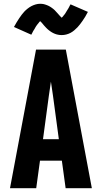

<svg xmlns="http://www.w3.org/2000/svg" viewBox="-20 -998 540 1018"><path d="M33 0 171 -735H329L467 0H328L308 -146H192L172 0ZM208 -260H292L261 -490Q258 -509 255.5 -527.5Q253 -546 250 -565Q247 -546 244.5 -527.5Q242 -509 239 -490ZM307 -812Q302 -812 297 -812.5Q292 -813 287.5 -814Q283 -815 279 -816Q275 -817 270.5 -819Q266 -821 261.5 -823Q257 -825 253.5 -827.5Q250 -830 246 -832.5Q242 -835 238 -838.5Q234 -842 230.5 -845Q227 -848 224 -851.5Q221 -855 218 -858Q215 -861 212.5 -864Q210 -867 206 -872Q202 -877 198.5 -880.5Q195 -884 191.5 -887Q188 -890 188 -891V-892Q188 -892 189 -892H191Q192 -891 194 -891H198Q198 -890 196 -888.5Q194 -887 191 -884Q188 -881 187 -879.5Q186 -878 185 -876.5Q184 -875 182.5 -873.5Q181 -872 179.5 -870Q178 -868 176.5 -866Q175 -864 173.5 -862Q172 -860 170.5 -857.5Q169 -855 167.5 -852.5Q166 -850 164.5 -847Q163 -844 161 -841Q159 -838 157 -835Q155 -832 153.5 -828.5Q152 -825 150 -821.5Q148 -818 146 -814L54 -855Q61 -868 68 -879.5Q75 -891 82 -901.5Q89 -912 95.5 -920.5Q102 -929 109 -936.5Q116 -944 126 -952Q136 -960 146.5 -965.5Q157 -971 169 -974.5Q181 -978 193 -978Q198 -978 203 -977.5Q208 -977 212.5 -976Q217 -975 221 -973.5Q225 -972 229.5 -970.5Q234 -969 238.5 -966.5Q243 -964 246.5 -962Q250 -960 254 -957Q258 -954 262 -951Q266 -948 269.5 -944.5Q273 -941 276 -937.5Q279 -934 282 -931Q285 -928 287.5 -925Q290 -922 294 -917.5Q298 -913 301.5 -909.5Q305 -906 308.5 -902.5Q312 -899 312 -898H302Q302 -900 304 -901.5Q306 -903 309 -906Q312 -909 313 -910Q314 -911 315 -912.5Q316 -914 317.5 -916Q319 -918 320.5 -919.5Q322 -921 323.5 -923Q325 -925 326.5 -927.5Q328 -930 329.5 -932.5Q331 -935 332.5 -937.5Q334 -940 335.5 -942.5Q337 -945 339 -948Q341 -951 343 -954.5Q345 -958 346.5 -961Q348 -964 350 -968Q352 -972 354 -975L446 -935Q439 -921 432 -909.5Q425 -898 418 -888Q411 -878 404.5 -869.5Q398 -861 391 -853.5Q384 -846 374 -837.5Q364 -829 353.5 -823.5Q343 -818 331 -815Q319 -812 307 -812Z"/></svg>

Font: Iosevka Heavy
Style: Regular
Weight: 900
Monospace: yes
Designer: Belleve Invis
Foundry: Belleve Invis
Version: Version 32.5.0; ttfautohint (v1.8.4)